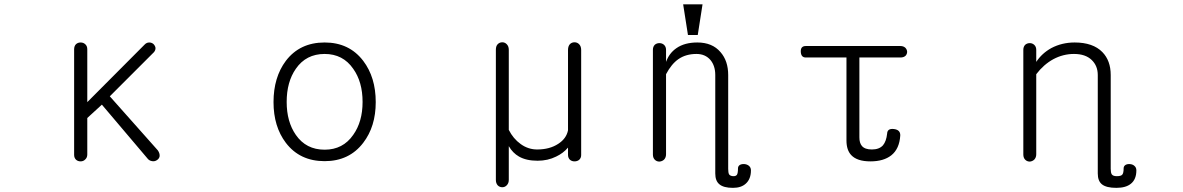

<svg xmlns="http://www.w3.org/2000/svg" viewBox="-20 -738 5540 899"><path d="M327.1 -506.8V-12.7Q327.1 1 335.9 9.8Q344.7 17.6 357.4 17.6Q370.1 17.6 378.9 8.8Q388.7 0 388.7 -14.6V-185.5L457 -248L668.9 2Q677.7 14.6 692.4 16.6Q705.1 18.6 714.8 11.7Q725.6 4.9 727.5 -6.8Q728.5 -20.5 718.8 -34.2L494.1 -287.1L701.2 -494.1Q709 -503.9 708 -514.6Q706.1 -524.4 698.2 -532.2Q689.5 -539.1 678.7 -539.1Q666 -539.1 656.2 -528.3L388.7 -259.8V-507.8Q388.7 -522.5 378.9 -531.2Q370.1 -539.1 357.4 -539.1Q344.7 -539.1 335.9 -531.2Q327.1 -522.5 327.1 -506.8Z M1500 -539.1Q1383.8 -539.1 1318.4 -453.1Q1260.7 -376 1260.7 -259.8Q1260.7 -145.5 1318.4 -69.3Q1383.8 16.6 1500 16.6Q1615.2 16.6 1680.7 -69.3Q1739.3 -145.5 1739.3 -259.8Q1739.3 -376 1680.7 -453.1Q1615.2 -539.1 1500 -539.1ZM1500 -485.4Q1585.9 -485.4 1633.8 -416Q1677.7 -354.5 1677.7 -260.7Q1677.7 -168 1633.8 -106.4Q1585.9 -37.1 1500 -37.1Q1413.1 -37.1 1365.2 -106.4Q1322.3 -168 1322.3 -260.7Q1322.3 -354.5 1365.2 -416Q1413.1 -485.4 1500 -485.4Z M2362.3 104.5V-53.7Q2380.9 -21.5 2410.2 -4.9Q2444.3 14.6 2497.1 14.6Q2544.9 14.6 2584 -4.9Q2617.2 -20.5 2639.6 -46.9V-12.7Q2639.6 1 2648.4 9.8Q2657.2 17.6 2669.9 17.6Q2682.6 17.6 2691.4 10.7Q2701.2 2 2701.2 -11.7V-503.9Q2701.2 -521.5 2691.4 -531.2Q2682.6 -540 2669.9 -540Q2657.2 -540 2648.4 -531.2Q2639.6 -521.5 2639.6 -503.9V-127.9Q2631.8 -88.9 2593.8 -64.5Q2553.7 -38.1 2495.1 -38.1Q2453.1 -38.1 2418 -63.5Q2382.8 -88.9 2362.3 -129.9V-504.9Q2362.3 -521.5 2352.5 -531.2Q2343.8 -540 2332 -540Q2319.3 -540 2310.5 -531.2Q2301.8 -522.5 2301.8 -504.9V104.5Q2301.8 120.1 2310.5 129.9Q2319.3 138.7 2332 138.7Q2343.8 138.7 2352.5 129.9Q2362.3 120.1 2362.3 104.5Z M3037.1 -504.9V-14.6Q3037.1 1 3045.9 9.8Q3054.7 18.6 3067.4 18.6Q3080.1 17.6 3088.9 9.8Q3098.6 0 3098.6 -15.6V-390.6Q3124 -438.5 3156.2 -460.9Q3191.4 -485.4 3241.2 -485.4Q3282.2 -485.4 3306.6 -457Q3329.1 -429.7 3329.1 -386.7V74.2Q3329.1 109.4 3348.6 125Q3368.2 141.6 3412.1 141.6Q3450.2 141.6 3471.7 122.1Q3496.1 100.6 3496.1 59.6Q3496.1 45.9 3486.3 38.1Q3477.5 31.2 3465.8 30.3Q3453.1 29.3 3444.3 34.2Q3435.5 40 3435.5 49.8Q3435.5 72.3 3430.7 80.1Q3425.8 86.9 3415 86.9Q3399.4 86.9 3393.6 78.1Q3389.6 70.3 3389.6 52.7V-386.7Q3389.6 -453.1 3353.5 -494.1Q3315.4 -539.1 3245.1 -539.1Q3185.5 -539.1 3147.5 -512.7Q3113.3 -489.3 3098.6 -448.2V-504.9Q3098.6 -519.5 3088.9 -528.3Q3080.1 -536.1 3067.4 -536.1Q3054.7 -536.1 3045.9 -528.3Q3037.1 -519.5 3037.1 -504.9ZM3269.5 -717.8H3178.7L3201.2 -574.2H3247.1Z M4196.3 -522.5H3752.9Q3728.5 -522.5 3729.5 -496.1Q3730.5 -468.8 3752.9 -468.8H3943.4V-80.1Q3943.4 -35.2 3965.8 -11.7Q3993.2 17.6 4055.7 17.6Q4117.2 17.6 4153.3 -10.7Q4191.4 -41 4195.3 -103.5Q4196.3 -129.9 4166 -133.8Q4134.8 -137.7 4133.8 -112.3Q4129.9 -76.2 4114.3 -57.6Q4096.7 -38.1 4062.5 -38.1Q4029.3 -38.1 4015.6 -54.7Q4003.9 -68.4 4003.9 -94.7V-468.8H4196.3Q4211.9 -468.8 4220.7 -477.5Q4227.5 -485.4 4227.5 -496.1Q4226.6 -506.8 4218.8 -514.6Q4210 -522.5 4196.3 -522.5Z M4771.5 -504.9V-14.6Q4771.5 1 4780.3 9.8Q4789.1 18.6 4801.8 18.6Q4813.5 17.6 4822.3 9.8Q4832 0 4832 -15.6V-390.6Q4867.2 -436.5 4912.1 -460.9Q4958 -485.4 5008.8 -485.4Q5062.5 -485.4 5091.8 -457Q5120.1 -429.7 5120.1 -386.7V10.7V9.8V74.2Q5120.1 109.4 5139.6 125Q5160.2 141.6 5207 141.6Q5252 141.6 5275.4 122.1Q5300.8 101.6 5300.8 59.6Q5300.8 45.9 5291 38.1Q5283.2 31.2 5270.5 30.3Q5258.8 29.3 5250 34.2Q5241.2 40 5241.2 49.8Q5241.2 73.2 5234.4 80.1Q5228.5 86.9 5209 86.9Q5191.4 86.9 5185.5 78.1Q5180.7 70.3 5180.7 52.7V9.8V-257.8V-386.7Q5180.7 -454.1 5141.6 -494.1Q5097.7 -539.1 5011.7 -539.1Q4952.1 -539.1 4902.3 -512.7Q4858.4 -488.3 4832 -448.2V-504.9Q4832 -519.5 4822.3 -528.3Q4813.5 -536.1 4801.8 -536.1Q4789.1 -536.1 4780.3 -528.3Q4771.5 -519.5 4771.5 -504.9ZM5180.7 9.8V-257.8Z"/></svg>

Font: GulimChe
Style: Regular
Weight: 400
Monospace: yes
Version: Version 2.21